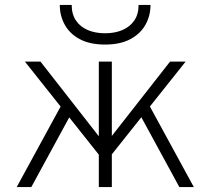

<svg xmlns="http://www.w3.org/2000/svg" viewBox="-20 -762 858 782"><path d="M404 -105 81.5 -511H145L404 -179.5ZM412.5 -104.5V-179L672.5 -511H736ZM48 0 241 -354 276.5 -310.5 107.5 0ZM382.5 0V-511H435.5V0ZM710.5 0 541.5 -310.5 576.5 -354 769.5 0ZM408 -580.5Q346.5 -580.5 305.5 -602.2Q264.5 -624 244 -660.8Q223.5 -697.5 223.5 -742H272Q272 -704 289.5 -678.2Q307 -652.5 337.8 -639.5Q368.5 -626.5 408 -626.5Q447.5 -626.5 478.2 -639.5Q509 -652.5 526.8 -678.2Q544.5 -704 544.5 -742H593Q593 -697.5 572.2 -660.8Q551.5 -624 510.2 -602.2Q469 -580.5 408 -580.5Z"/></svg>

Font: Overpass ExtraLight
Style: Regular
Weight: 250
Designer: Delve Withrington, Dave Bailey, Thomas Jockin
Foundry: Delve Fonts LLC
Version: Version 4.000